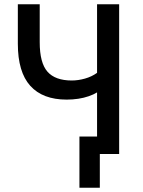

<svg xmlns="http://www.w3.org/2000/svg" viewBox="-20 -725 671 904"><path d="M450 159H354V-82H497V0H450ZM437 0V-290Q421 -280 398 -272Q375 -264 348.5 -260Q322 -256 294 -256Q181 -256 122.5 -321Q64 -386 64 -519V-705H167V-526Q167 -429 203.5 -387.5Q240 -346 318 -346Q348 -346 380 -355Q412 -364 437 -382V-705H541V0Z"/></svg>

Font: Nunito Sans 7pt Condensed SemiBold
Style: Regular
Weight: 600
Width: 3
Designer: Vernon Adams
Foundry: Vernon Adams
Version: Version 3.101;gftools[0.9.27]